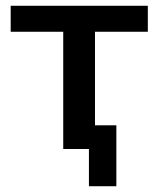

<svg xmlns="http://www.w3.org/2000/svg" viewBox="-20 -516 548 665"><path d="M288 129V0H199V-406H17V-496H492V-406H309V-82H383V129Z"/></svg>

Font: Nunito Sans 8pt SemiBold
Style: Regular
Weight: 600
Version: Version 3.101;gftools[0.9.27]